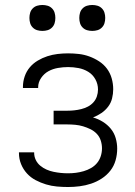

<svg xmlns="http://www.w3.org/2000/svg" viewBox="-20 -742 540 770"><path d="M253 8Q231 8 208.5 6Q186 4 164.5 -2.5Q143 -9 123 -19.5Q103 -30 88 -46.5Q73 -63 64.5 -84Q56 -105 56 -128V-131H117V-129Q117 -114 123.5 -100.5Q130 -87 141.5 -77.5Q153 -68 166.5 -62Q180 -56 194.5 -53Q209 -50 223.5 -48.5Q238 -47 253 -47Q269 -47 284.5 -49Q300 -51 315.5 -55.5Q331 -60 345 -68Q359 -76 369 -88Q379 -100 384 -115.5Q389 -131 389 -147Q389 -163 384 -178.5Q379 -194 368 -205.5Q357 -217 342.5 -224Q328 -231 313 -235.5Q298 -240 282 -241.5Q266 -243 250 -243H195V-298H250Q264 -298 278 -299.5Q292 -301 306 -304.5Q320 -308 332.5 -314.5Q345 -321 354.5 -331.5Q364 -342 368.5 -355.5Q373 -369 373 -383Q373 -405 362.5 -424Q352 -443 334 -454Q316 -465 295 -469Q274 -473 253 -473Q233 -473 212.5 -469.5Q192 -466 174.5 -456.5Q157 -447 145 -429.5Q133 -412 133 -392V-389H72V-394Q72 -415 79 -435.5Q86 -456 99.5 -472Q113 -488 131.5 -499Q150 -510 170 -516.5Q190 -523 211 -525.5Q232 -528 253 -528Q275 -528 296.5 -525.5Q318 -523 338.5 -515.5Q359 -508 377.5 -496Q396 -484 409 -466.5Q422 -449 428 -427.5Q434 -406 434 -384Q434 -366 429.5 -347.5Q425 -329 413.5 -314Q402 -299 386.5 -288.5Q371 -278 353 -271Q374 -265 392.5 -253.5Q411 -242 424.5 -225.5Q438 -209 444 -188Q450 -167 450 -146Q450 -122 443.5 -99Q437 -76 422.5 -57.5Q408 -39 388 -26Q368 -13 345.5 -5.5Q323 2 299.5 5Q276 8 253 8ZM350 -618Q339 -618 329 -621Q319 -624 311.5 -631.5Q304 -639 301 -649Q298 -659 298 -670Q298 -681 301 -691Q304 -701 311.5 -708.5Q319 -716 329 -719Q339 -722 350 -722Q361 -722 371 -719Q381 -716 388.5 -708.5Q396 -701 399 -691Q402 -681 402 -670Q402 -659 399 -649Q396 -639 388.5 -631.5Q381 -624 371 -621Q361 -618 350 -618ZM150 -618Q139 -618 129 -621Q119 -624 111.5 -631.5Q104 -639 101 -649Q98 -659 98 -670Q98 -681 101 -691Q104 -701 111.5 -708.5Q119 -716 129 -719Q139 -722 150 -722Q161 -722 171 -719Q181 -716 188.5 -708.5Q196 -701 199 -691Q202 -681 202 -670Q202 -659 199 -649Q196 -639 188.5 -631.5Q181 -624 171 -621Q161 -618 150 -618Z"/></svg>

Font: Iosevka Term Curly Light
Style: Regular
Weight: 300
Designer: Belleve Invis
Foundry: Belleve Invis
Version: Version 32.3.0